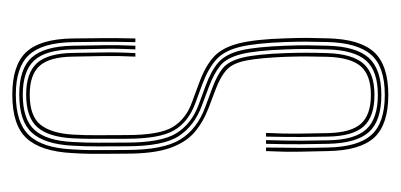

<svg xmlns="http://www.w3.org/2000/svg" viewBox="-190 -456 651 312"><g transform="rotate(90 136.0 -300.5)"><path d="M134.2 5.5Q86.5 5.5 65.2 -17Q44 -39.5 43 -91.8Q42.8 -117.5 42.5 -140Q42.2 -162.5 43 -194.5H49Q48.2 -160.2 48.4 -137.6Q48.5 -115 49 -92Q50 -42.8 69.9 -21.5Q89.8 -0.2 134.2 -0.2Q179.8 -0.2 200.2 -21.6Q220.8 -43 223.2 -91.5Q224.2 -106.2 224.4 -120.5Q224.5 -134.8 224.4 -149.4Q224.2 -164 224.2 -180Q224.2 -239.8 207.2 -267.4Q190.2 -295 154 -308.2L123.5 -319.5Q103.2 -327 91.5 -336.4Q79.8 -345.8 74.1 -368.6Q68.5 -391.5 66.8 -439Q66.2 -457.5 66.2 -472.2Q66.2 -487 66.8 -506.5Q68.2 -547.2 83.9 -565.1Q99.5 -583 134.8 -583Q170.2 -583 186 -565.4Q201.8 -547.8 202.5 -507.2Q203 -484.8 203.1 -462.6Q203.2 -440.5 202.5 -406.8H196.5Q198 -437 197.6 -461.9Q197.2 -486.8 196.8 -506.8Q196 -545 181.5 -561.1Q167 -577.2 134.8 -577.2Q102.8 -577.2 88.4 -560.9Q74 -544.5 72.8 -506.5Q72.2 -484.5 72.2 -471.2Q72.2 -458 72.8 -439.2Q74.5 -396.8 78.8 -374.9Q83 -353 93.9 -342.9Q104.8 -332.8 125.5 -325L155.8 -313.5Q178.8 -304.8 195.5 -290.5Q212.2 -276.2 221.2 -250.1Q230.2 -224 230.2 -180Q230.2 -164.5 230.4 -149.6Q230.5 -134.8 230.4 -120.2Q230.2 -105.8 229.2 -91.2Q226.5 -40.8 205.1 -17.6Q183.8 5.5 134.2 5.5ZM134.2 -5.8Q92 -5.8 73.9 -26.1Q55.8 -46.5 54.8 -92.2Q54.5 -117 54 -141.5Q53.5 -166 54.8 -194.5H60.8Q59.2 -163.8 59.9 -138.1Q60.5 -112.5 60.8 -92.2Q61.5 -49 78.6 -30.2Q95.8 -11.5 134.2 -11.5Q174.5 -11.5 191.8 -30.8Q209 -50 211.2 -92Q212.5 -114 212.4 -134.5Q212.2 -155 212.2 -180Q212.2 -236.5 197 -261.1Q181.8 -285.8 150.2 -297.5L119.5 -308.8Q94.8 -317.8 81.4 -329.9Q68 -342 62.2 -366.8Q56.5 -391.5 54.8 -438.8Q54 -459 54.1 -473.5Q54.2 -488 54.8 -506.8Q56 -553.2 74.5 -573.8Q93 -594.2 134.8 -594.2Q176.8 -594.2 195 -574.1Q213.2 -554 214.2 -507.5Q214.8 -483.5 214.9 -462Q215 -440.5 214.2 -406.8H208.2Q209.2 -443.8 209.1 -464.9Q209 -486 208.5 -507.5Q207.8 -551 190.5 -569.8Q173.2 -588.5 134.8 -588.5Q96 -588.5 79 -569.4Q62 -550.2 60.8 -506.8Q60.2 -487.5 60.1 -473Q60 -458.5 60.8 -439Q62.5 -390.2 68.5 -366.5Q74.5 -342.8 87.1 -332.5Q99.8 -322.2 121.5 -314L152.2 -302.5Q184.8 -290.5 201.5 -265.2Q218.2 -240 218.2 -180Q218.2 -155.5 218.4 -134.6Q218.5 -113.8 217.2 -91.8Q214.8 -47 196.2 -26.4Q177.8 -5.8 134.2 -5.8ZM134.2 -17Q99.2 -17 83.2 -34.4Q67.2 -51.8 66.5 -92.8Q66.2 -112.8 65.8 -138.5Q65.2 -164.2 66.8 -194.5H72.5Q71.2 -167.5 71.6 -141.6Q72 -115.8 72.5 -92.8Q73 -55.2 87.4 -39Q101.8 -22.8 134.2 -22.8Q169 -22.8 183 -40.1Q197 -57.5 199.2 -92.5Q200.5 -115 200.2 -135.8Q200 -156.5 200 -180Q200 -233.8 186.9 -255.2Q173.8 -276.8 146.5 -286.5L115.5 -298Q88.5 -307.8 73.2 -321.5Q58 -335.2 51.1 -362.2Q44.2 -389.2 42.8 -438.5Q42 -459.2 42.1 -474.8Q42.2 -490.2 42.8 -507Q44 -559.2 65.2 -582.4Q86.5 -605.5 134.8 -605.5Q182.5 -605.5 203.8 -582.9Q225 -560.2 226 -507.8Q226.5 -487.2 227 -461.8Q227.5 -436.2 226 -406.8H220.2Q220.8 -440.8 220.8 -462.9Q220.8 -485 220.2 -507.5Q219.2 -556.2 199.8 -578Q180.2 -599.8 134.8 -599.8Q89 -599.8 69.6 -577.8Q50.2 -555.8 48.8 -507Q48.2 -484.8 48.2 -470.9Q48.2 -457 48.8 -438.5Q50.5 -390.8 56.6 -365Q62.8 -339.2 77.1 -326.1Q91.5 -313 117.5 -303.2L148.5 -291.8Q179 -280.5 192.5 -257Q206 -233.5 206 -180Q206 -164.8 206.1 -150.1Q206.2 -135.5 206.1 -121.1Q206 -106.8 205.2 -92Q203 -52.8 186.9 -34.9Q170.8 -17 134.2 -17Z"/></g></svg>

Font: Big Shoulders Inline Display Thin ExtraLight
Style: Regular
Weight: 250
Version: Version 2.002